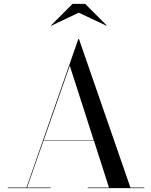

<svg xmlns="http://www.w3.org/2000/svg" viewBox="-20 -965 775 985"><path d="M384 -900 243 -833 242 -835 352 -945H417L527 -835L526 -833ZM20 -3H116L382 -765H385L649 -3H720V0H430V-3H539L462 -243H203L119 -3H240V0H20ZM338 -628 204 -245H461Z"/></svg>

Font: Bodoni* 72
Style: Regular
Weight: 400
Version: Version 1.003